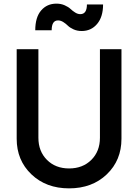

<svg xmlns="http://www.w3.org/2000/svg" viewBox="-20 -1013 752 1045"><path d="M424.8 -844.2Q399.9 -844.2 380.1 -853.3Q360.4 -862.3 349.6 -873Q338.9 -883.8 324.7 -892.8Q310.5 -901.9 295.9 -901.9Q261.2 -901.9 261.2 -848.1H171.9Q171.9 -918.9 203.9 -956.1Q235.8 -993.2 287.1 -993.2Q312 -993.2 332.3 -984.1Q352.5 -975.1 363.5 -964.6Q374.5 -954.1 388.7 -945.1Q402.8 -936 417 -936Q453.1 -936 453.1 -988.8H541Q541 -920.9 508.5 -882.6Q476.1 -844.2 424.8 -844.2ZM356 12.2Q231 12.2 150.9 -64.2Q70.8 -140.6 70.8 -257.8V-745.1H189V-263.2Q189 -189.5 235.6 -142.8Q282.2 -96.2 356 -96.2Q430.2 -96.2 477.1 -142.8Q523.9 -189.5 523.9 -263.2V-745.1H641.1V-257.8Q641.1 -140.6 561.3 -64.2Q481.4 12.2 356 12.2Z"/></svg>

Font: Plus Jakarta Sans SemiBold
Style: Regular
Weight: 600
Designer: Gumpita Rahayu
Foundry: Tokotype
Version: Version 2.006